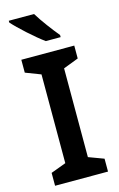

<svg xmlns="http://www.w3.org/2000/svg" viewBox="-140 -994 649 1051"><g transform="rotate(-15 185.0 -469.0)"><path d="M167 -938H24V-928C56 -891 142 -813 191 -778H275V-790C244 -827 194 -893 167 -938ZM335 0V-73L249 -105V-608L335 -641V-714H35V-641L121 -608V-105L35 -73V0Z"/></g></svg>

Font: Noto Sans Gunjala Gondi Semibold
Style: Regular
Weight: 400
Designer: Ek Type
Foundry: Ek Type
Version: Version 1.004